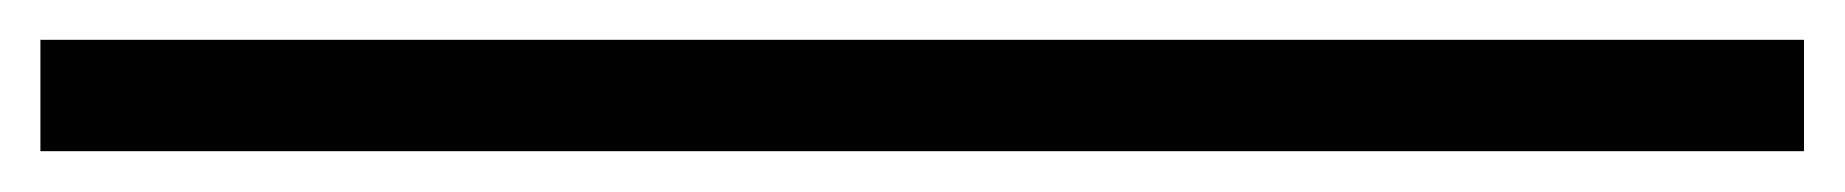

<svg xmlns="http://www.w3.org/2000/svg" viewBox="-20 78 913 95"><path d="M0 152.8V97.7H872.6V152.8Z"/></svg>

Font: Elstob 6pt SemiBold
Style: Regular
Weight: 600
Designer: Peter S. Baker
Version: Version 1.015